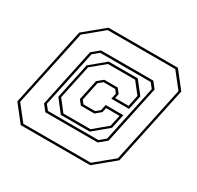

<svg xmlns="http://www.w3.org/2000/svg" viewBox="-155 -895 1119 1090"><g transform="rotate(30 404.5 -350.0)"><path d="M104.5 14 20.5 -93 129.5 -607 259.5 -714H714.5L798.5 -607L689.5 -93L559.5 14ZM113.5 0H556.5L676.5 -99L783.5 -601L705.5 -700H262.5L142.5 -601L35.5 -99ZM189 -119 157.5 -159 238.5 -541 287 -581H630L661.5 -541L580.5 -159L532 -119ZM281.5 -164H459.5L548 -238L564 -312H476L469.5 -282L434 -252H345L321.5 -282L350 -416L386.5 -446H475.5L498 -416L492 -387H580L595.5 -461L538 -534H360L271.5 -461L224 -238ZM198 -133H529L567.5 -165L646.5 -535L621 -567H290L251.5 -535L172.5 -165ZM272.5 -150 209 -232 259 -467 357 -548H547L611 -467L591 -373H475L483 -410L466.5 -432H389.5L363 -410L337 -288L354 -266H431L457 -288L465 -326H581L561 -232L462.5 -150Z"/></g></svg>

Font: Tourney Thin Thin
Style: Italic
Weight: 250
Italic angle: -12°
Version: Version 1.015